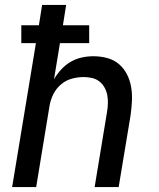

<svg xmlns="http://www.w3.org/2000/svg" viewBox="-20 -755 640 775"><path d="M29 0 125 -581H66V-653H137L150 -735H247L234 -653H340V-581H222L198 -435Q210 -456 227 -474.5Q244 -493 265.5 -505.5Q287 -518 310.5 -523Q334 -528 357 -528Q386 -528 413.5 -520.5Q441 -513 461 -495.5Q481 -478 493 -454Q505 -430 509.5 -402.5Q514 -375 512.5 -346.5Q511 -318 507 -289L459 0H362L412 -303Q415 -320 415.5 -337.5Q416 -355 413 -371Q410 -387 402 -401.5Q394 -416 381.5 -426Q369 -436 352 -440Q335 -444 318 -444Q294 -444 270 -437.5Q246 -431 226.5 -414.5Q207 -398 195.5 -375Q184 -352 180 -328L126 0Z"/></svg>

Font: Iosevka Medium Extended
Style: Italic
Weight: 500
Width: 7
Italic angle: -9°
Monospace: yes
Designer: Belleve Invis
Foundry: Belleve Invis
Version: Version 32.5.0; ttfautohint (v1.8.4)